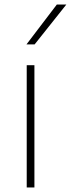

<svg xmlns="http://www.w3.org/2000/svg" viewBox="-20 -828 313 848"><path d="M98 0V-540H132V0ZM97 -632 231 -808H273L133 -632Z"/></svg>

Font: Encode Sans Exp Th
Style: Regular
Weight: 100
Width: 7
Designer: Multiple Designers
Foundry: Impallari Type
Version: Version 3.002; ttfautohint (v1.8.3) -l 8 -r 50 -G 200 -x 14 